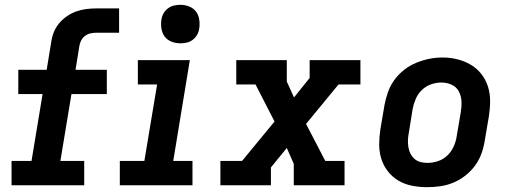

<svg xmlns="http://www.w3.org/2000/svg" viewBox="-20 -770 2140 798"><path d="M28 0V-101H111L157 -379H56V-480H174L193 -596Q196 -617 204 -637Q212 -657 226.5 -674Q241 -691 259.5 -703.5Q278 -716 298.5 -723Q319 -730 339.5 -732.5Q360 -735 381 -735H475V-634H381Q369 -634 357 -631.5Q345 -629 334.5 -621.5Q324 -614 318 -603Q312 -592 310 -580L294 -480H424V-379H277L231 -101H330V0Z M478 0V-101H580L633 -419H553V-520H769L700 -101H780V0ZM730 -590Q710 -590 692.5 -597Q675 -604 664.5 -618Q654 -632 651 -651Q648 -670 651 -689Q653 -703 660 -715Q667 -727 678.5 -735.5Q690 -744 703 -747Q716 -750 730 -750Q749 -750 766.5 -743Q784 -736 794.5 -722Q805 -708 808 -689Q811 -670 808 -651Q806 -637 799 -625Q792 -613 781 -604.5Q770 -596 756.5 -593Q743 -590 730 -590Z M896 0V-101H986L1121 -265L1042 -419H962V-520H1172V-431L1202 -365L1267 -446V-520H1478V-419H1387L1252 -255L1332 -101H1412V0H1201V-89L1172 -155L1106 -74V0Z M1755 8Q1724 8 1693 2Q1662 -4 1636.5 -19Q1611 -34 1592.5 -57.5Q1574 -81 1565 -109.5Q1556 -138 1556 -169.5Q1556 -201 1561 -233L1578 -333Q1583 -360 1592.5 -387Q1602 -414 1619 -437.5Q1636 -461 1659.5 -479.5Q1683 -498 1710 -509Q1737 -520 1764 -525.5Q1791 -531 1819 -531Q1851 -531 1881 -523.5Q1911 -516 1936.5 -501Q1962 -486 1980.5 -462.5Q1999 -439 2008 -410.5Q2017 -382 2017 -350.5Q2017 -319 2012 -287L1995 -187Q1991 -160 1981.5 -133Q1972 -106 1955 -82.5Q1938 -59 1914.5 -40.5Q1891 -22 1864.5 -11Q1838 0 1810 4Q1782 8 1755 8ZM1757 -93Q1779 -93 1801 -100.5Q1823 -108 1839.5 -124Q1856 -140 1865.5 -161Q1875 -182 1878 -203L1895 -303Q1899 -326 1898 -348.5Q1897 -371 1887 -390Q1877 -409 1857 -418Q1837 -427 1814 -427Q1793 -427 1771.5 -419.5Q1750 -412 1733.5 -396Q1717 -380 1708 -359Q1699 -338 1695 -317L1679 -217Q1676 -202 1675.5 -187Q1675 -172 1677.5 -157.5Q1680 -143 1686.5 -130.5Q1693 -118 1703.5 -109Q1714 -100 1728 -96.5Q1742 -93 1757 -93Z"/></svg>

Font: Iosevka Etoile Oblique
Style: Bold
Weight: 700
Italic angle: -9°
Designer: Belleve Invis
Foundry: Belleve Invis
Version: Version 15.5.2; ttfautohint (v1.8.4)